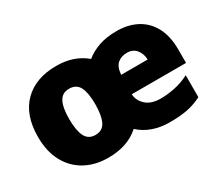

<svg xmlns="http://www.w3.org/2000/svg" viewBox="-105 -890 1190 1041"><g transform="rotate(-30 490.0 -369.5)"><path d="M698 -656Q768 -656 822 -628Q876 -600 907 -543.5Q938 -487 938 -402V-318H598Q600 -278 632 -248.5Q664 -219 725 -219Q763 -219 809.5 -228Q856 -237 903 -261V-124Q863 -103 817 -93Q771 -83 700 -83Q646 -83 598 -99.5Q550 -116 513 -150Q440 -83 317 -83Q237 -83 175 -116.5Q113 -150 77.5 -214.5Q42 -279 42 -371Q42 -508 116 -582Q190 -656 320 -656Q430 -656 503 -594Q539 -623 586 -639.5Q633 -656 698 -656ZM687 -526Q652 -526 628.5 -506.5Q605 -487 601 -438H767Q766 -474 745.5 -500Q725 -526 687 -526ZM318 -514Q275 -514 256 -478Q237 -442 237 -371Q237 -300 255.5 -262.5Q274 -225 319 -225Q363 -225 381.5 -262.5Q400 -300 400 -371Q400 -442 381.5 -478Q363 -514 318 -514Z"/></g></svg>

Font: Noto Sans Kannada UI Black
Style: Regular
Weight: 900
Designer: Jelle Bosma - Monotype Design Team
Foundry: Monotype Imaging Inc.
Version: Version 2.005; ttfautohint (v1.8.4.7-5d5b)